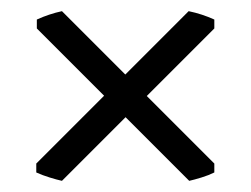

<svg xmlns="http://www.w3.org/2000/svg" viewBox="-20 -446 450 344"><path d="M364 -137Q354 -132 341 -128Q328 -124 319 -122L46 -395V-411Q68 -421 91 -426L364 -153ZM45 -153 318 -426Q342 -421 364 -411V-395L91 -122Q82 -124 69 -128Q56 -132 45 -137Z"/></svg>

Font: Kalpurush
Style: Regular
Weight: 400
Designer: Md. Tanbin Islam Siyam
Foundry: Tanbin Islam Siyam
Version: Version 0.258